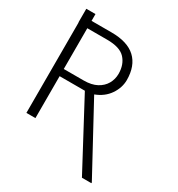

<svg xmlns="http://www.w3.org/2000/svg" viewBox="-216 -899 1126 1217"><g transform="rotate(30 347.0 -290.5)"><path d="M56.8 -661.9V-761.4H123.9V-711.6H269.5Q387.8 -711.6 446.4 -656.8Q505 -601.9 505.3 -498.2Q505 -441.8 470.5 -391.2Q436.1 -340.6 371.4 -316.1L637.4 174.4V180H568.2L308.6 -306.8H123.9V0H57.9V-661.9ZM123.9 -359.4H269.5Q326.7 -359.4 364.5 -379.6Q402.3 -399.9 421.3 -433.4Q440.3 -467 440.3 -506.7Q440 -574.2 401.6 -615.9Q363.3 -657.7 269.5 -657.7H123.9Z"/></g></svg>

Font: Inter Extra Light BETA
Style: Regular
Weight: 200
Designer: Rasmus Andersson
Foundry: rsms
Version: Version 3.011;git-f93a4a705